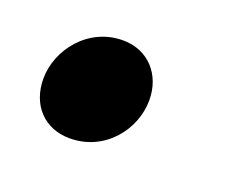

<svg xmlns="http://www.w3.org/2000/svg" viewBox="-50 -567 410 341"><g transform="rotate(20 155.0 -396.0)"><path d="M104 -298C170 -298 214 -354 214 -410C214 -458 182 -494 134 -494C68 -494 24 -436 24 -382C24 -332 56 -298 104 -298Z"/></g></svg>

Font: Source Sans Pro Black
Style: Italic
Weight: 900
Italic angle: -11°
Designer: Paul D. Hunt
Foundry: Adobe Systems Incorporated
Version: Version 3.006;hotconv 1.0.111;makeotfexe 2.5.65597